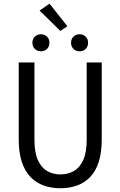

<svg xmlns="http://www.w3.org/2000/svg" viewBox="-20 -988 640 1020"><path d="M300.7 12Q252.5 12 212.2 -2.4Q171.9 -16.8 142.1 -47.5Q112.3 -78.2 95.9 -128Q79.5 -177.7 79.5 -248.2V-656.3H163V-245.9Q163 -178.1 181.2 -137.6Q199.4 -97.2 230.6 -79.3Q261.7 -61.4 300.7 -61.4Q340.7 -61.4 372.2 -79.3Q403.7 -97.2 422.1 -137.6Q440.5 -178.1 440.5 -245.9V-656.3H520.5V-248.2Q520.5 -177.7 504.5 -128Q488.5 -78.2 458.8 -47.5Q429.2 -16.8 389.1 -2.4Q348.9 12 300.7 12ZM197.4 -715.5Q178.1 -715.5 165.1 -728.2Q152.1 -741 152.1 -760.7Q152.1 -780.9 165.1 -793.4Q178.1 -806 197.4 -806Q217.3 -806 229.9 -793.4Q242.6 -780.9 242.6 -760.7Q242.6 -741 229.9 -728.2Q217.3 -715.5 197.4 -715.5ZM402.6 -715.5Q383.4 -715.5 370.4 -728.2Q357.4 -741 357.4 -760.7Q357.4 -780.9 370.4 -793.4Q383.4 -806 402.6 -806Q422.5 -806 435.2 -793.4Q447.9 -780.9 447.9 -760.7Q447.9 -741 435.2 -728.2Q422.5 -715.5 402.6 -715.5ZM300.6 -823.5 190.3 -932.2 243.2 -968.4 338 -848.5Z"/></svg>

Font: Source Code Pro ExtraLight
Style: Regular
Weight: 200
Monospace: yes
Designer: Paul D. Hunt, Teo Tuominen
Foundry: Adobe
Version: Version 1.026;hotconv 1.1.0;makeotfexe 2.6.0